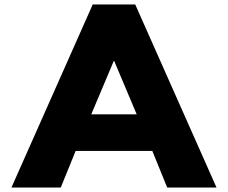

<svg xmlns="http://www.w3.org/2000/svg" viewBox="-20 -845 1027 865"><path d="M589.2 -825H397.8L31.5 0H253.7L320.8 -165H666.2L733.3 0H955.5ZM595.8 -330H391.2L492.4 -570H494.6Z"/></svg>

Font: Hussar
Style: BdWide
Weight: 700
Foundry: Cannot Into Space Fonts
Version: Version 2.00